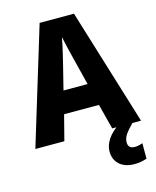

<svg xmlns="http://www.w3.org/2000/svg" viewBox="-137 -808 923 1139"><g transform="rotate(-15 324.5 -238.5)"><path d="M472 0 432 -155H218L178 0H0L218 -716H429L649 0ZM360 -448Q355 -468 348 -496Q341 -524 334.5 -552.5Q328 -581 324 -601Q321 -581 314.5 -552.5Q308 -524 301.5 -496Q295 -468 290 -448L251 -292H399ZM533 102Q533 141 573 141Q586 141 599.5 138Q613 135 622 131V226Q608 231 589.5 235Q571 239 546 239Q488 239 454.5 209Q421 179 421 128Q421 91 446 53.5Q471 16 524 -19L596 0Q563 33 548 56Q533 79 533 102Z"/></g></svg>

Font: Noto Sans Arabic SemCond ExtBd
Style: Regular
Weight: 800
Width: 4
Designer: Monotype Design Team, Nadine Chahine, Nizar Qandah and Khaled Hosny
Foundry: Monotype Imaging Inc.
Version: Version 2.012; ttfautohint (v1.8.4.7-5d5b)